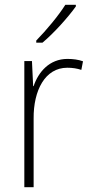

<svg xmlns="http://www.w3.org/2000/svg" viewBox="-20 -785 382 805"><path d="M298 -758V-765H254C225 -719 175 -659 132 -615V-606H158C206 -646 266 -713 298 -758ZM263 -538C187 -538 141 -483 121 -424H119L114 -529H82V0H121V-288C120 -406 169 -501 262 -501C284 -501 303 -498 321 -492L328 -528C309 -535 286 -538 263 -538Z"/></svg>

Font: Noto Sans Gurmukhi UI SemiCondensed ExtraLight
Style: Regular
Weight: 200
Width: 4
Designer: Jelle Bosma - Monotype Design Team
Foundry: Monotype Imaging Inc.
Version: Version 2.004